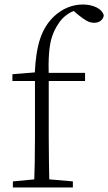

<svg xmlns="http://www.w3.org/2000/svg" viewBox="-20 -831 480 851"><path d="M37 0V-27L154 -38H176L303 -27V0ZM131 0Q133 -56 134 -113Q135 -170 135 -226V-472H35V-502L158 -512L134 -500V-504Q138 -600 158 -659.5Q178 -719 219 -758Q248 -785 280.5 -798Q313 -811 347 -811Q381 -811 407 -798.5Q433 -786 440 -764Q439 -750 427.5 -740Q416 -730 397 -730Q380 -730 364 -739Q348 -748 327 -765L299 -789V-798H338V-789Q308 -787 281 -769Q254 -751 237 -723Q221 -699 211 -669.5Q201 -640 197.5 -596Q194 -552 196 -485V-226Q196 -170 197 -113Q198 -56 199 0ZM166 -472V-508H357V-472Z"/></svg>

Font: Noto Serif KR ExtraLight ExtraLight
Style: Regular
Weight: 250
Version: Version 2.003-H1;hotconv 1.1.1;makeotfexe 2.6.0